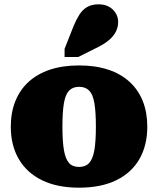

<svg xmlns="http://www.w3.org/2000/svg" viewBox="-20 -857 732 889"><path d="M662 -270Q662 -184 625.5 -120.5Q589 -57 518.5 -22.5Q448 12 346 12Q245 12 174.5 -22.5Q104 -57 67 -120.5Q30 -184 30 -270Q30 -336 51 -388.5Q72 -441 112.5 -478Q153 -515 211.5 -534.5Q270 -554 346 -554Q422 -554 481 -534.5Q540 -515 580.5 -477.5Q621 -440 641.5 -388Q662 -336 662 -270ZM269 -271Q269 -203 276 -162Q283 -121 299.5 -102.5Q316 -84 346 -84Q376 -84 393 -102.5Q410 -121 417 -162Q424 -203 424 -271Q424 -339 417 -379.5Q410 -420 393 -437.5Q376 -455 346 -455Q317 -455 300 -437.5Q283 -420 276 -379.5Q269 -339 269 -271ZM321 -737Q333 -766 347.5 -789Q362 -812 383.5 -824.5Q405 -837 436 -837Q477 -837 502 -813Q527 -789 527 -755Q527 -731 516.5 -710.5Q506 -690 486.5 -673Q467 -656 440 -642L342 -593H279V-631Z"/></svg>

Font: Roboto Serif 20pt Black
Style: Regular
Weight: 900
Version: Version 1.008